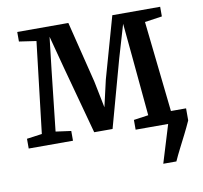

<svg xmlns="http://www.w3.org/2000/svg" viewBox="-80 -634 953 901"><g transform="rotate(-10 396.0 -184.0)"><path d="M626.5 180 681.5 0 665 -57.5H777V0Q763.5 30 747.8 61.2Q732 92.5 716.5 122.8Q701 153 689 180ZM17 0V-46.5L89.5 -56.5L140.5 -490.5L59 -502.5V-548H302.5L375 -255.5L400.5 -129L429.5 -255.5L512 -548H740V-502L657.5 -490L705 -56L775.5 -46.5V0H526.5V-46.5L596.5 -56.5L570 -342L555 -499.5L509 -343.5L420.5 -22H333L245.5 -344.5L204.5 -499.5L186.5 -343.5L155 -56.5L228 -46.5V0Z"/></g></svg>

Font: Merriweather 36pt Medium
Style: Regular
Weight: 500
Version: Version 2.100